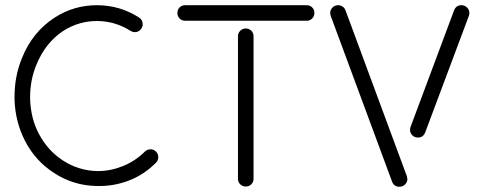

<svg xmlns="http://www.w3.org/2000/svg" viewBox="-20 -690 1876 741"><path d="M36.1 -304.2V-316.9Q36.1 -395.5 64 -463.9Q104.5 -566.4 190.9 -622.1Q265.1 -669.9 354 -669.9Q442.9 -669.9 517.1 -622.1Q530.8 -612.8 530.8 -596.2Q530.8 -588.4 525.9 -580.1Q516.6 -565.9 500 -565.9Q492.2 -565.9 483.9 -570.8Q423.8 -608.9 354 -608.9Q284.2 -608.9 224.1 -570.8Q154.8 -524.9 120.1 -439Q96.2 -380.9 96.2 -315.9V-306.2Q99.1 -231.9 129.9 -173.8Q164.6 -107.9 224.1 -69.8Q284.7 -31.2 355 -29.8H358.9Q406.7 -29.8 454.6 -49.1Q502.4 -68.4 539.1 -105Q547.9 -113.8 561 -113.8Q573.2 -113.8 582 -105Q590.8 -96.2 590.8 -84Q590.8 -70.8 582 -62Q534.7 -14.6 476.1 7.3Q417.5 29.3 356.9 27.8H353Q264.6 26.4 190.9 -21Q116.7 -67.9 76.2 -147Q39.1 -219.7 36.1 -304.2Z M694.3 -669.9H1163.6Q1176.3 -669.9 1184.8 -661.4Q1193.4 -652.8 1193.4 -640.1Q1193.4 -627.4 1184.8 -618.7Q1176.3 -609.9 1163.6 -609.9H694.3Q681.6 -609.9 673.1 -618.7Q664.6 -627.4 664.6 -640.1Q664.6 -652.8 673.1 -661.4Q681.6 -669.9 694.3 -669.9ZM898.4 0V-549.8Q898.4 -562.5 907.2 -571.3Q916 -580.1 928.7 -580.1Q941.4 -580.1 950 -571.3Q958.5 -562.5 958.5 -549.8V0Q958.5 12.7 950 21.2Q941.4 29.8 928.7 29.8Q916 29.8 907.2 21.2Q898.4 12.7 898.4 0Z M1493.2 11.2 1256.3 -628.9Q1254.4 -636.7 1254.4 -640.1Q1254.4 -651.9 1263.2 -660.9Q1272 -669.9 1285.2 -669.9Q1294.4 -669.9 1302.2 -664.6Q1310.1 -659.2 1313.5 -649.9L1550.3 -9.8Q1552.2 -2 1552.2 1Q1552.2 12.7 1543.5 21.7Q1534.7 30.8 1521.5 30.8Q1501 30.8 1493.2 11.2ZM1564.5 -200.2 1732.4 -649.9Q1740.2 -669.9 1760.3 -669.9Q1773.9 -669.9 1782.7 -660.9Q1791.5 -651.9 1791.5 -640.1Q1791.5 -634.8 1789.6 -628.9L1621.1 -179.2Q1613.3 -159.2 1593.3 -159.2Q1579.6 -159.2 1571 -168.2Q1562.5 -177.2 1562.5 -189Q1562.5 -194.3 1564.5 -200.2Z"/></svg>

Font: Beon
Style: Regular
Weight: 400
Designer: BSozoo
Foundry: BSozoo
Version: Version 1.001;PS 001.001;hotconv 1.0.70;makeotf.lib2.5.58329